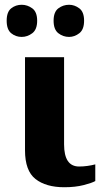

<svg xmlns="http://www.w3.org/2000/svg" viewBox="-20 -776 431 806"><path d="M250 10Q296 10 331 1Q366 -8 380 -16V-86Q365 -82 347.5 -79.5Q330 -77 312 -77Q249 -77 249 -170V-536H85V-145Q85 -59 129 -24.5Q173 10 250 10ZM270 -621Q293 -621 313 -636.5Q333 -652 333 -689Q333 -726 313 -741Q293 -756 270 -756Q245 -756 225 -741Q205 -726 205 -689Q205 -652 225 -636.5Q245 -621 270 -621ZM71 -621Q95 -621 115.5 -636.5Q136 -652 136 -689Q136 -726 115.5 -741Q95 -756 71 -756Q46 -756 27 -741Q8 -726 8 -689Q8 -652 27 -636.5Q46 -621 71 -621Z"/></svg>

Font: Noto Serif SemiCondensed Extra
Style: Regular
Weight: 800
Width: 4
Designer: Monotype Design Team
Foundry: Monotype Imaging Inc.
Version: Version 1.002